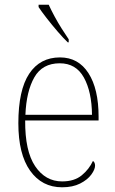

<svg xmlns="http://www.w3.org/2000/svg" viewBox="-20 -786 489 816"><path d="M244 10Q158 10 108 -60.5Q58 -131 58 -262Q58 -403 104 -472.5Q150 -542 235 -542Q313 -542 356 -475Q399 -408 399 -290V-274H87Q86 -144 129.5 -79.5Q173 -15 244 -15Q296 -15 327.5 -41Q359 -67 375 -102Q384 -96 384 -82Q384 -66 368 -44Q352 -22 320.5 -6Q289 10 244 10ZM371 -298Q370 -396 336.5 -456.5Q303 -517 234 -517Q160 -517 126 -457.5Q92 -398 88 -298ZM268 -606Q249 -624 224.5 -652.5Q200 -681 177.5 -710Q155 -739 144 -756V-766H187Q197 -744 211.5 -717Q226 -690 242.5 -664Q259 -638 272 -619V-606Z"/></svg>

Font: Noto Serif Ethiopic SemiCondensed Thin
Style: Regular
Weight: 100
Width: 4
Designer: Monotype Design Team
Foundry: Monotype Imaging Inc.
Version: Version 2.102; ttfautohint (v1.8.4.7-5d5b)